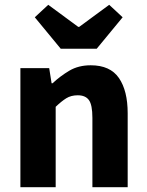

<svg xmlns="http://www.w3.org/2000/svg" viewBox="-20 -780 612 800"><path d="M65 0V-496H185L195 -433H199Q231 -463 269 -485.5Q307 -508 358 -508Q439 -508 475.5 -455Q512 -402 512 -308V0H365V-289Q365 -343 350.5 -363Q336 -383 304 -383Q276 -383 256 -370.5Q236 -358 212 -335V0ZM233 -577 125 -708 181 -760 306 -668H310L435 -760L491 -708L383 -577Z"/></svg>

Font: hySource Sans Pro
Style: Bold
Weight: 700
Designer: Paul D. Hunt
Foundry: Adobe Systems Incorporated
Version: Version 2.021;PS 2.000;hotconv 1.0.86;makeotf.lib2.5.63406